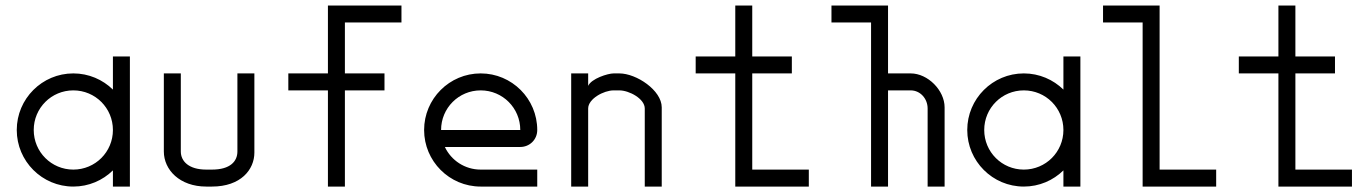

<svg xmlns="http://www.w3.org/2000/svg" viewBox="-20 -687 5040 707"><path d="M41.7 -208.3C41.7 -93.3 135 0 250 0C306.8 0 358.2 -22.7 395.8 -59.6V0H458.3V-479.2H395.8V-357.1C358.2 -393.9 306.8 -416.7 250 -416.7C135 -416.7 41.7 -323.3 41.7 -208.3ZM104.2 -208.3C104.2 -289.2 169.2 -354.2 250 -354.2C330.8 -354.2 395.8 -289.2 395.8 -208.3C395.8 -127.5 330.8 -62.5 250 -62.5C169.2 -62.5 104.2 -127.5 104.2 -208.3Z M760.4 0C866.7 0 916.7 -62.5 916.7 -125V-416.7H854.2V-129.2C854.2 -93.3 828.3 -62.5 760.4 -62.5H739.6C675 -62.5 645.8 -93.3 645.8 -129.2V-416.7H583.3V-129.2C583.3 -61.7 641.7 0 739.6 0Z M1187.5 -354.2V0H1250V-354.2H1395.8V-416.7H1250V-604.2H1458.3V-666.7H1187.5V-416.7H1041.7V-354.2Z M1895.8 -208.3H1604.2C1604.2 -289.2 1669.2 -354.2 1750 -354.2C1830.8 -354.2 1895.8 -289.2 1895.8 -208.3ZM1541.7 -208.3C1541.7 -93.3 1635 0 1750 0H1958.3V-62.5H1750C1691.6 -62.5 1641.4 -96.5 1618.1 -145.8H1895.8C1930 -145.8 1958.3 -172.5 1958.3 -208.3C1958.3 -323.3 1865 -416.7 1750 -416.7C1635 -416.7 1541.7 -323.3 1541.7 -208.3Z M2260.4 -416.7H2239.6C2218.3 -416.7 2157.5 -397.5 2145.8 -370.8V-416.7H2083.3V0H2145.8V-287.5C2145.8 -323.3 2203.3 -354.2 2239.6 -354.2H2260.4C2297.1 -354.2 2354.2 -323.3 2354.2 -287.5V0H2416.7V-291.7C2416.7 -354.2 2323.8 -416.7 2260.4 -416.7Z M2687.5 -666.7V-479.2H2541.7V-416.7H2687.5V0H2958.3V-62.5H2750V-416.7H2895.8V-479.2H2750V-666.7Z M3187.5 -604.2V0H3250V-354.2H3333.3C3369.2 -354.2 3395.8 -323.3 3395.8 -287.5V0H3458.3V-291.7C3458.3 -354.2 3396.7 -416.7 3333.3 -416.7H3250V-666.7H3041.7V-604.2Z M3541.7 -208.3C3541.7 -93.3 3635 0 3750 0C3806.8 0 3858.2 -22.7 3895.8 -59.6V0H3958.3V-479.2H3895.8V-357.1C3858.2 -393.9 3806.8 -416.7 3750 -416.7C3635 -416.7 3541.7 -323.3 3541.7 -208.3ZM3604.2 -208.3C3604.2 -289.2 3669.2 -354.2 3750 -354.2C3830.8 -354.2 3895.8 -289.2 3895.8 -208.3C3895.8 -127.5 3830.8 -62.5 3750 -62.5C3669.2 -62.5 3604.2 -127.5 3604.2 -208.3Z M4187.5 -604.2V0H4458.3V-62.5H4250V-666.7H4041.7V-604.2Z M4687.5 -666.7V-479.2H4541.7V-416.7H4687.5V0H4958.3V-62.5H4750V-416.7H4895.8V-479.2H4750V-666.7Z"/></svg>

Font: Amy Mono
Style: Regular
Weight: 400
Monospace: yes
Version: Version 001.000